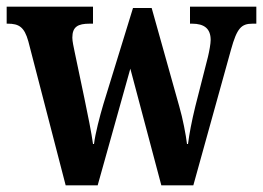

<svg xmlns="http://www.w3.org/2000/svg" viewBox="-23 -556 789 576"><path d="M62 -432 174 0H270L368 -350L461 0H557L670 -407C688 -472 701 -485 735 -485H746V-536H547V-485H553C590 -485 609 -470 609 -436C609 -425 605 -403 601 -386L563 -237C552 -192 545 -155 541 -124H538C535 -150 525 -202 515 -236L432 -532H376L287 -243C276 -206 263 -156 259 -124H256C252 -155 240 -214 230 -262L201 -400C198 -415 194 -432 194 -443C194 -476 211 -485 246 -485H256V-536H-3V-485H0C34 -485 50 -475 62 -432Z"/></svg>

Font: Noto Serif Condensed
Style: Bold
Weight: 700
Width: 3
Designer: Monotype Design Team
Foundry: Monotype Imaging Inc.
Version: Version 2.015